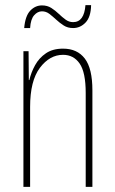

<svg xmlns="http://www.w3.org/2000/svg" viewBox="-20 -726 448 746"><path d="M225 -537Q280 -537 309.5 -498.5Q339 -460 339 -375V0H313V-365Q313 -445 289.5 -479Q266 -513 225 -513Q173 -513 135 -462.5Q97 -412 97 -311V0H71V-527H91L92 -415H94Q101 -445 116.5 -473Q132 -501 158.5 -519Q185 -537 225 -537ZM74 -617Q78 -664 97.5 -684.5Q117 -705 143 -705Q164 -705 179.5 -695Q195 -685 208 -672.5Q221 -660 234.5 -650Q248 -640 264 -640Q307 -640 312 -706H334Q333 -660 312.5 -638.5Q292 -617 264 -617Q243 -617 227.5 -627Q212 -637 198.5 -649.5Q185 -662 172 -672Q159 -682 143 -682Q126 -682 112.5 -666.5Q99 -651 97 -617Z"/></svg>

Font: Noto Sans Lao ExtraCondensed Thin
Style: Regular
Weight: 100
Width: 2
Designer: Monotype Design Team
Foundry: Monotype Imaging Inc.
Version: Version 2.003; ttfautohint (v1.8.4.7-5d5b)